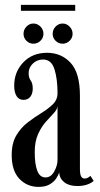

<svg xmlns="http://www.w3.org/2000/svg" viewBox="-20 -740 400 771"><path d="M135 10.5Q89 10.5 58 -21.8Q27 -54 27 -117.5Q27 -165 45.5 -196.2Q64 -227.5 91.5 -248.5Q119 -269.5 146.2 -286.2Q173.5 -303 192.2 -321.2Q211 -339.5 211 -366Q211 -422.5 198.8 -461.8Q186.5 -501 153 -501Q129 -501 112 -484.8Q95 -468.5 95 -446.5Q95 -428 103.2 -416.8Q111.5 -405.5 111.5 -384.5Q111.5 -364 101.8 -351.5Q92 -339 74 -339Q56 -339 46.5 -354.2Q37 -369.5 37 -396Q37 -451.5 73.8 -489.8Q110.5 -528 169 -528Q226 -528 263.5 -487.8Q301 -447.5 301 -355.5V-61.5Q301 -39.5 306 -31.2Q311 -23 320 -23Q327.5 -23 333.8 -26.8Q340 -30.5 343 -34L356 -14Q350 -6.5 332.5 0.2Q315 7 290.5 7Q257.5 7 238.5 -7.8Q219.5 -22.5 217.5 -47Q215 -37.5 206 -23.8Q197 -10 179.8 0.2Q162.5 10.5 135 10.5ZM163 -27.5Q184.5 -27.5 197.8 -51.5Q211 -75.5 211 -97V-314Q209.5 -300 195.5 -285.2Q181.5 -270.5 163.8 -250.5Q146 -230.5 132.8 -201.2Q119.5 -172 119.5 -129.5Q119.5 -80.5 129.8 -54Q140 -27.5 163 -27.5ZM231.5 -564.5Q215 -564.5 203.2 -576.2Q191.5 -588 191.5 -604Q191.5 -621 203.2 -633.2Q215 -645.5 231.5 -645.5Q247.5 -645.5 259.5 -633.2Q271.5 -621 271.5 -604Q271.5 -588 259.5 -576.2Q247.5 -564.5 231.5 -564.5ZM114 -564.5Q98 -564.5 86.2 -576.2Q74.5 -588 74.5 -604Q74.5 -621 86.2 -633.2Q98 -645.5 114 -645.5Q130.5 -645.5 142.5 -633.2Q154.5 -621 154.5 -604Q154.5 -588 142.5 -576.2Q130.5 -564.5 114 -564.5ZM64 -696.5V-720.5H282V-696.5Z"/></svg>

Font: Imbue 50pt Medium
Style: Regular
Weight: 500
Designer: Tyler Finck
Foundry: Etcetera Type Company
Version: Version 1.102; ttfautohint (v1.8.3)